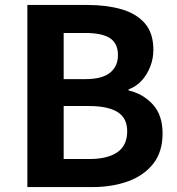

<svg xmlns="http://www.w3.org/2000/svg" viewBox="-20 -761 721 781"><path d="M91.3 0V-740.8H335.9Q412 -740.8 472.7 -723.8Q533.4 -706.7 568.6 -666.9Q603.9 -627.2 603.9 -557.8Q603.9 -523.7 591.6 -491.3Q579.4 -458.9 557.2 -434.1Q534.9 -409.2 503.1 -397.5V-393.2Q562.6 -379.1 602 -335.8Q641.3 -292.5 641.3 -218Q641.3 -143.6 603.6 -95.4Q565.9 -47.2 501.2 -23.6Q436.6 0 355.1 0ZM239 -439.1H325.6Q396.2 -439.1 428 -465.5Q459.8 -491.9 459.8 -536.3Q459.8 -585.1 426.8 -606Q393.9 -626.9 327.1 -626.9H239ZM239 -114.1H342.1Q417.7 -114.1 457.5 -141.8Q497.4 -169.5 497.4 -226.9Q497.4 -281.1 457.9 -305.4Q418.3 -329.7 342.1 -329.7H239Z"/></svg>

Font: Shanggu Sans SC VF
Style: Regular
Weight: 250
Designer: GuiWonder
Version: Version 1.021